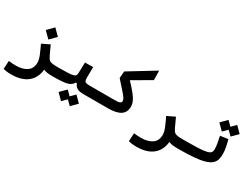

<svg xmlns="http://www.w3.org/2000/svg" viewBox="-66 -1402 3062 2334"><g transform="rotate(30 1465.0 -235.0)"><path d="M444.8 -15.6Q434.6 71.8 392.6 127.2Q350.6 182.6 283 209.2Q215.3 235.8 128.4 235.8Q89.4 235.8 64.5 232.7Q39.6 229.5 12.7 223.1L19 107.9Q46.9 110.8 66.4 112.5Q85.9 114.3 118.7 114.3Q216.8 114.3 273.9 73.7Q331.1 33.2 331.1 -48.8Q331.1 -89.4 308.1 -145Q285.2 -200.7 252 -269.5L359.4 -321.3Q380.4 -276.9 393.6 -247.6Q406.7 -217.8 416.7 -197.8Q426.8 -177.7 437.5 -160.6Q447.3 -146 461.7 -137.9Q476.1 -129.9 504.6 -126.7Q533.2 -123.5 585.9 -123.5Q604.5 -123.5 613.5 -110.8Q622.6 -98.1 622.6 -67.9Q622.6 -29.3 610.1 -12.7Q597.7 3.9 580.1 3.9Q530.8 3.9 500 0.2Q469.2 -3.4 444.8 -15.6ZM304.7 -357.9 219.7 -442.9 304.7 -528.3 389.6 -442.9Z M580.1 3.9 585.9 -123.5Q669.4 -123.5 717.5 -126.2Q765.6 -128.9 788.8 -136Q812 -143.1 818.8 -155.8Q825.7 -168.5 826.2 -189L830.6 -338.4L944.3 -340.3L942.4 -195.8Q942.4 -164.6 948.2 -148.9Q954.1 -133.3 971.7 -128.4Q989.3 -123.5 1024.4 -123.5H1171.9Q1208.5 -123.5 1208.5 -67.9Q1208.5 -29.3 1196 -12.7Q1183.6 3.9 1166 3.9H1007.3Q944.8 3.9 914.3 -14.9Q883.8 -33.7 871.1 -71.3H855.5Q840.3 -43.5 812.7 -26.9Q785.2 -10.3 730.7 -3.2Q676.3 3.9 580.1 3.9ZM935.1 213.9 874 152.8 813 213.9 731.4 132.3 813 50.3 874 111.3 935.1 50.3 1016.6 132.3Z M1166 3.9 1171.9 -123.5H1359.9Q1424.3 -123.5 1443.1 -132.8Q1461.9 -142.1 1461.9 -163.1Q1461.9 -181.2 1446 -204.8Q1430.2 -228.5 1392.6 -270.5Q1355 -312.5 1289.6 -386.2L1297.4 -482.9L1660.6 -704.6L1663.1 -572.3L1410.2 -424.8Q1477.1 -354.5 1514.6 -307.1Q1552.2 -259.8 1567.6 -223.6Q1583 -187.5 1583 -151.4Q1583 -71.8 1525.1 -33.9Q1467.3 3.9 1352.1 3.9Z M2202.6 -15.6Q2192.4 71.8 2150.4 127.2Q2108.4 182.6 2040.8 209.2Q1973.1 235.8 1886.2 235.8Q1847.2 235.8 1822.3 232.7Q1797.4 229.5 1770.5 223.1L1776.9 107.9Q1804.7 110.8 1824.2 112.5Q1843.8 114.3 1876.5 114.3Q1974.6 114.3 2031.7 73.7Q2088.9 33.2 2088.9 -48.8Q2088.9 -89.4 2065.9 -145Q2043 -200.7 2009.8 -269.5L2117.2 -321.3Q2138.2 -276.9 2151.4 -247.6Q2164.6 -217.8 2174.6 -197.8Q2184.6 -177.7 2195.3 -160.6Q2205.1 -146 2219.5 -137.9Q2233.9 -129.9 2262.5 -126.7Q2291 -123.5 2343.8 -123.5Q2362.3 -123.5 2371.3 -110.8Q2380.4 -98.1 2380.4 -67.9Q2380.4 -29.3 2367.9 -12.7Q2355.5 3.9 2337.9 3.9Q2288.6 3.9 2257.8 0.2Q2227.1 -3.4 2202.6 -15.6Z M2337.9 3.9Q2325.7 3.9 2320.1 -12.5Q2314.5 -28.8 2314.5 -66.4Q2314.5 -100.6 2323.7 -112.1Q2333 -123.5 2343.8 -123.5Q2448.7 -123.5 2517.8 -126.2Q2586.9 -128.9 2628.4 -135Q2669.9 -141.1 2690.2 -151.6Q2710.4 -162.1 2716.8 -177.5Q2723.1 -192.9 2723.1 -214.4Q2723.1 -246.1 2716.1 -289.3Q2709 -332.5 2696.8 -388.2L2805.7 -404.3Q2821.3 -345.7 2829.8 -299.3Q2838.4 -252.9 2838.4 -208.5Q2838.4 -164.1 2827.1 -129.6Q2815.9 -95.2 2785.9 -69.8Q2755.9 -44.4 2700 -28.1Q2644 -11.7 2555.4 -3.9Q2466.8 3.9 2337.9 3.9ZM2812.5 -443.4 2751.5 -504.4 2690.4 -443.4 2608.9 -524.9 2690.4 -606.9 2751.5 -545.9 2812.5 -606.9 2894 -524.9Z"/></g></svg>

Font: CaskaydiaCove NF SemiBold
Style: Regular
Weight: 600
Designer: Aaron Bell
Foundry: Saja Typeworks
Version: Version 2111.001; VTT 6.35;Nerd Fonts 3.2.1